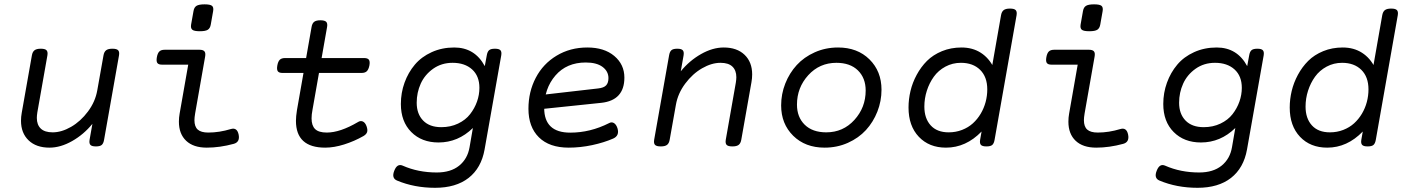

<svg xmlns="http://www.w3.org/2000/svg" viewBox="-20 -686 6636 906"><path d="M509.8 -456.1Q490.2 -456.1 480.7 -448.7Q471.2 -441.4 468.3 -424.3L439 -259.8Q429.7 -206.1 395 -159.7Q360.4 -113.3 315.4 -87.4Q270.5 -61.5 228.5 -61.5Q190.9 -61.5 172.4 -79.3Q153.8 -97.2 153.8 -129.4Q153.8 -140.1 156.2 -155.8L203.6 -424.3Q206.5 -441.4 199.7 -448.7Q192.9 -456.1 172.9 -456.1H171.9Q152.3 -456.1 142.8 -448.7Q133.3 -441.4 130.4 -424.3L82.5 -153.3Q79.1 -134.8 79.1 -116.2Q79.1 -58.1 115 -23.7Q150.9 10.7 213.4 10.7Q265.6 10.7 320.3 -20.3Q375 -51.3 416 -101.6L402.8 -26.9Q399.9 -9.8 406.5 -2.4Q413.1 4.9 432.1 4.9H433.1Q452.1 4.9 460.2 -2.2Q468.3 -9.3 471.2 -26.9L541.5 -424.3Q544.4 -441.4 537.6 -448.7Q530.8 -456.1 510.7 -456.1Z M756.8 -451.2Q740.2 -451.2 731.9 -443.1Q723.6 -435.1 720.2 -416Q716.8 -397 722.4 -388.9Q728 -380.9 744.6 -380.9H868.2L827.6 -149.9Q824.2 -131.3 824.2 -111.8Q824.2 -54.2 858.4 -21.7Q892.6 10.7 955.6 10.7Q1017.1 10.7 1083 -7.3Q1113.3 -15.6 1106 -51.3Q1098.6 -85.9 1069.3 -77.1Q1014.6 -60.5 962.9 -60.5Q928.7 -60.5 913.1 -74.5Q897.5 -88.4 897.5 -119.1Q897.5 -130.9 900.9 -151.4L947.8 -418Q951.2 -436 944.8 -443.6Q938.5 -451.2 921.9 -451.2ZM893.1 -633.8 881.8 -570.3Q878.9 -552.7 887.5 -545.7Q896 -538.6 922.9 -538.6Q949.7 -538.6 960.7 -545.7Q971.7 -552.7 974.6 -570.3L985.8 -633.8Q988.8 -651.4 980.5 -658.4Q972.2 -665.5 945.3 -665.5Q918.5 -665.5 907.2 -658.4Q896 -651.4 893.1 -633.8Z M1450.2 -558.6 1381.3 -166.5Q1376.5 -136.2 1376.5 -115.7Q1376.5 10.7 1514.6 10.7Q1556.2 10.7 1604 -4.4Q1651.9 -19.5 1694.8 -43.9Q1708.5 -51.8 1712.2 -62.5Q1715.8 -73.2 1709.5 -90.8Q1703.1 -107.9 1691.9 -112.8Q1680.7 -117.7 1668.9 -109.9Q1585 -60.5 1522 -60.5Q1483.9 -60.5 1467 -76.9Q1450.2 -93.3 1450.2 -127.4Q1450.2 -145.5 1454.6 -168L1523.4 -558.6Q1526.4 -575.7 1519.3 -583Q1512.2 -590.3 1491.7 -590.3Q1471.7 -590.3 1462.4 -583Q1453.1 -575.7 1450.2 -558.6ZM1325.2 -412.1Q1308.6 -412.1 1300.3 -404.1Q1292 -396 1288.6 -377Q1285.2 -357.9 1290.8 -349.9Q1296.4 -341.8 1313 -341.8H1686Q1702.6 -341.8 1710.9 -349.9Q1719.2 -357.9 1723.1 -377Q1726.6 -396 1720.7 -404.1Q1714.8 -412.1 1698.2 -412.1Z M1871.6 -195.3Q1871.6 -112.3 1920.7 -63Q1969.7 -13.7 2049.3 -13.7Q2141.6 -13.7 2211.4 -82L2195.8 8.3Q2186.5 63.5 2146.7 95.7Q2106.9 127.9 2041 127.9Q1953.1 127.9 1880.4 95.7Q1854 84 1840.3 120.1Q1826.7 154.8 1853.5 166Q1935.1 200.2 2033.2 200.2Q2131.3 200.2 2191.2 153.6Q2251 106.9 2266.6 19.5L2345.2 -424.3Q2348.1 -441.4 2341.6 -448.7Q2335 -456.1 2315.9 -456.1H2314.9Q2295.9 -456.1 2287.8 -449Q2279.8 -441.9 2276.9 -424.3L2267.6 -374Q2220.2 -461.9 2123.5 -461.9Q2065.4 -461.9 2017.1 -439.9Q1968.8 -418 1937.5 -380.9Q1906.2 -343.8 1888.9 -295.9Q1871.6 -248 1871.6 -195.3ZM2242.2 -271.5Q2242.2 -238.8 2231 -206.8Q2219.7 -174.8 2198.2 -147.2Q2176.8 -119.6 2141.4 -102.8Q2106 -85.9 2062.5 -85.9Q2006.8 -85.9 1976.6 -117.2Q1946.3 -148.4 1946.3 -201.2Q1946.3 -249 1965.3 -291.3Q1984.4 -333.5 2023.9 -361.6Q2063.5 -389.6 2115.7 -389.6Q2173.3 -389.6 2207.8 -358.4Q2242.2 -327.1 2242.2 -271.5Z M2473.6 -172.9Q2473.6 -86.9 2522.9 -38.1Q2572.3 10.7 2663.6 10.7Q2718.3 10.7 2774.2 -1.2Q2830.1 -13.2 2873.5 -32.2Q2904.3 -45.9 2893.6 -81.1Q2887.7 -99.1 2876.7 -105.5Q2865.7 -111.8 2854 -105Q2765.1 -60.1 2670.9 -60.1Q2547.9 -60.1 2547.9 -176.3Q2547.9 -268.1 2600.8 -329.6Q2653.8 -391.1 2744.1 -391.1Q2795.4 -391.1 2823.2 -370.4Q2851.1 -349.6 2851.1 -317.4Q2851.1 -294.9 2840.1 -283.2Q2829.1 -271.5 2801.8 -268.6L2537.6 -238.3L2521.5 -169.9L2816.9 -200.7Q2926.3 -212.4 2926.3 -319.8Q2926.3 -381.8 2878.7 -421.9Q2831.1 -461.9 2751.5 -461.9Q2670.4 -461.9 2606.4 -423.3Q2542.5 -384.8 2508.1 -318.8Q2473.6 -252.9 2473.6 -172.9Z M3192.4 -349.6 3205.6 -424.3Q3208.5 -441.4 3201.9 -448.7Q3195.3 -456.1 3176.3 -456.1H3175.3Q3156.2 -456.1 3148.2 -449Q3140.1 -441.9 3137.2 -424.3L3066.9 -26.9Q3064 -9.8 3070.8 -2.4Q3077.6 4.9 3097.7 4.9H3098.6Q3118.2 4.9 3127.7 -2.4Q3137.2 -9.8 3140.1 -26.9L3169.4 -191.4Q3178.7 -245.1 3213.4 -291.5Q3248 -337.9 3293 -363.8Q3337.9 -389.6 3379.9 -389.6Q3417.5 -389.6 3436 -371.8Q3454.6 -354 3454.6 -321.8Q3454.6 -311 3452.1 -295.4L3404.8 -26.9Q3401.9 -9.8 3408.7 -2.4Q3415.5 4.9 3435.5 4.9H3436.5Q3456.1 4.9 3465.6 -2.4Q3475.1 -9.8 3478 -26.9L3525.9 -297.9Q3529.3 -316.4 3529.3 -335Q3529.3 -393.1 3493.4 -427.5Q3457.5 -461.9 3395 -461.9Q3342.8 -461.9 3288.1 -430.9Q3233.4 -399.9 3192.4 -349.6Z M3666 -188.5Q3666 -101.6 3722.9 -45.4Q3779.8 10.7 3871.1 10.7Q3930.2 10.7 3981 -12Q4031.7 -34.7 4066.2 -72.3Q4100.6 -109.9 4120.1 -159.4Q4139.6 -209 4139.6 -262.7Q4139.6 -349.6 4082.8 -405.8Q4025.9 -461.9 3934.6 -461.9Q3875.5 -461.9 3824.7 -439.2Q3773.9 -416.5 3739.5 -378.9Q3705.1 -341.3 3685.5 -291.7Q3666 -242.2 3666 -188.5ZM4064.9 -258.8Q4064.9 -178.7 4011.7 -120.1Q3958.5 -61.5 3878.9 -61.5Q3814 -61.5 3777.3 -97.4Q3740.7 -133.3 3740.7 -192.4Q3740.7 -272.5 3793.9 -331.1Q3847.2 -389.6 3926.8 -389.6Q3991.7 -389.6 4028.3 -353.8Q4064.9 -317.9 4064.9 -258.8Z M4745.1 -645.5Q4725.6 -645.5 4716.1 -638.2Q4706.5 -630.9 4703.6 -613.8L4658.7 -357.9L4669.4 -366.2Q4647 -412.1 4608.2 -437Q4569.3 -461.9 4517.1 -461.9Q4467.3 -461.9 4425 -444.6Q4382.8 -427.2 4354.2 -398.7Q4325.7 -370.1 4305.7 -333Q4285.6 -295.9 4276.4 -256.8Q4267.1 -217.8 4267.1 -178.7Q4267.1 -91.8 4315.7 -40.5Q4364.3 10.7 4443.8 10.7Q4538.1 10.7 4611.8 -65.4L4605 -26.9Q4602.1 -9.8 4608.6 -2.4Q4615.2 4.9 4634.3 4.9H4635.3Q4654.3 4.9 4662.4 -2.2Q4670.4 -9.3 4673.3 -26.9L4776.9 -613.8Q4779.8 -630.9 4772.9 -638.2Q4766.1 -645.5 4746.1 -645.5ZM4638.7 -264.2Q4638.7 -233.9 4630.9 -204.6Q4623 -175.3 4607.7 -149.4Q4592.3 -123.5 4570.8 -104Q4549.3 -84.5 4519.8 -73Q4490.2 -61.5 4456.5 -61.5Q4401.4 -61.5 4371.6 -94.5Q4341.8 -127.4 4341.8 -183.1Q4341.8 -221.2 4353.5 -257.8Q4365.2 -294.4 4386.5 -324Q4407.7 -353.5 4441.2 -371.6Q4474.6 -389.6 4514.2 -389.6Q4571.3 -389.6 4605 -356.4Q4638.7 -323.2 4638.7 -264.2Z M4954.1 -451.2Q4937.5 -451.2 4929.2 -443.1Q4920.9 -435.1 4917.5 -416Q4914.1 -397 4919.7 -388.9Q4925.3 -380.9 4941.9 -380.9H5065.4L5024.9 -149.9Q5021.5 -131.3 5021.5 -111.8Q5021.5 -54.2 5055.7 -21.7Q5089.8 10.7 5152.8 10.7Q5214.4 10.7 5280.3 -7.3Q5310.5 -15.6 5303.2 -51.3Q5295.9 -85.9 5266.6 -77.1Q5211.9 -60.5 5160.2 -60.5Q5126 -60.5 5110.4 -74.5Q5094.7 -88.4 5094.7 -119.1Q5094.7 -130.9 5098.1 -151.4L5145 -418Q5148.4 -436 5142.1 -443.6Q5135.7 -451.2 5119.1 -451.2ZM5090.3 -633.8 5079.1 -570.3Q5076.2 -552.7 5084.7 -545.7Q5093.3 -538.6 5120.1 -538.6Q5147 -538.6 5158 -545.7Q5168.9 -552.7 5171.9 -570.3L5183.1 -633.8Q5186 -651.4 5177.7 -658.4Q5169.4 -665.5 5142.6 -665.5Q5115.7 -665.5 5104.5 -658.4Q5093.3 -651.4 5090.3 -633.8Z M5469.2 -195.3Q5469.2 -112.3 5518.3 -63Q5567.4 -13.7 5647 -13.7Q5739.3 -13.7 5809.1 -82L5793.5 8.3Q5784.2 63.5 5744.4 95.7Q5704.6 127.9 5638.7 127.9Q5550.8 127.9 5478 95.7Q5451.7 84 5438 120.1Q5424.3 154.8 5451.2 166Q5532.7 200.2 5630.9 200.2Q5729 200.2 5788.8 153.6Q5848.6 106.9 5864.3 19.5L5942.9 -424.3Q5945.8 -441.4 5939.2 -448.7Q5932.6 -456.1 5913.6 -456.1H5912.6Q5893.6 -456.1 5885.5 -449Q5877.4 -441.9 5874.5 -424.3L5865.2 -374Q5817.9 -461.9 5721.2 -461.9Q5663.1 -461.9 5614.7 -439.9Q5566.4 -418 5535.2 -380.9Q5503.9 -343.8 5486.6 -295.9Q5469.2 -248 5469.2 -195.3ZM5839.8 -271.5Q5839.8 -238.8 5828.6 -206.8Q5817.4 -174.8 5795.9 -147.2Q5774.4 -119.6 5739 -102.8Q5703.6 -85.9 5660.2 -85.9Q5604.5 -85.9 5574.2 -117.2Q5543.9 -148.4 5543.9 -201.2Q5543.9 -249 5563 -291.3Q5582 -333.5 5621.6 -361.6Q5661.1 -389.6 5713.4 -389.6Q5771 -389.6 5805.4 -358.4Q5839.8 -327.1 5839.8 -271.5Z M6543.9 -645.5Q6524.4 -645.5 6514.9 -638.2Q6505.4 -630.9 6502.4 -613.8L6457.5 -357.9L6468.3 -366.2Q6445.8 -412.1 6407 -437Q6368.2 -461.9 6315.9 -461.9Q6266.1 -461.9 6223.9 -444.6Q6181.6 -427.2 6153.1 -398.7Q6124.5 -370.1 6104.5 -333Q6084.5 -295.9 6075.2 -256.8Q6065.9 -217.8 6065.9 -178.7Q6065.9 -91.8 6114.5 -40.5Q6163.1 10.7 6242.7 10.7Q6336.9 10.7 6410.6 -65.4L6403.8 -26.9Q6400.9 -9.8 6407.5 -2.4Q6414.1 4.9 6433.1 4.9H6434.1Q6453.1 4.9 6461.2 -2.2Q6469.2 -9.3 6472.2 -26.9L6575.7 -613.8Q6578.6 -630.9 6571.8 -638.2Q6564.9 -645.5 6544.9 -645.5ZM6437.5 -264.2Q6437.5 -233.9 6429.7 -204.6Q6421.9 -175.3 6406.5 -149.4Q6391.1 -123.5 6369.6 -104Q6348.1 -84.5 6318.6 -73Q6289.1 -61.5 6255.4 -61.5Q6200.2 -61.5 6170.4 -94.5Q6140.6 -127.4 6140.6 -183.1Q6140.6 -221.2 6152.3 -257.8Q6164.1 -294.4 6185.3 -324Q6206.5 -353.5 6240 -371.6Q6273.4 -389.6 6313 -389.6Q6370.1 -389.6 6403.8 -356.4Q6437.5 -323.2 6437.5 -264.2Z"/></svg>

Font: Courier Prime Sans
Style: Regular
Weight: 300
Italic angle: -10°
Designer: Alan Dague-Greene
Foundry: Quote-Unquote Apps
Version: Version 3.23